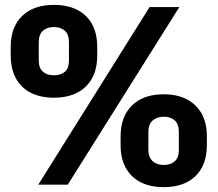

<svg xmlns="http://www.w3.org/2000/svg" viewBox="-20 -758 893 788"><path d="M137 0 594 -729H716L258 0ZM201 -357Q146 -357 106 -377.5Q66 -398 45 -437Q24 -476 24 -530V-566Q24 -647 71 -692.5Q118 -738 201 -738Q257 -738 297 -717.5Q337 -697 358 -658.5Q379 -620 379 -566V-530Q379 -448 332 -402.5Q285 -357 201 -357ZM201 -449Q230 -449 246.5 -463.5Q263 -478 263 -511V-584Q263 -617 246 -632Q229 -647 201 -647Q173 -647 156 -631.5Q139 -616 139 -584V-511Q139 -479 156 -464Q173 -449 201 -449ZM652 10Q596 10 556.5 -10.5Q517 -31 496 -69.5Q475 -108 475 -162V-198Q475 -279 521.5 -325Q568 -371 652 -371Q708 -371 747.5 -350Q787 -329 808 -291Q829 -253 829 -198V-162Q829 -81 782.5 -35.5Q736 10 652 10ZM652 -81Q680 -81 697 -96Q714 -111 714 -143V-216Q714 -249 697 -264Q680 -279 652 -279Q624 -279 606.5 -263.5Q589 -248 589 -216V-143Q589 -112 606.5 -96.5Q624 -81 652 -81Z"/></svg>

Font: Hubot Sans Condensed ExtraLight
Style: Bold
Weight: 700
Version: Version 2.000